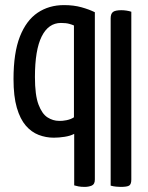

<svg xmlns="http://www.w3.org/2000/svg" viewBox="-20 -730 581 753"><path d="M312 3Q298 3 287.5 1Q277 -1 271 -3V-205Q256 -197 233.5 -193.5Q211 -190 191 -190Q160 -190 131.5 -201Q103 -212 81 -237.5Q59 -263 46 -307.5Q33 -352 33 -420Q33 -523 58 -586.5Q83 -650 127.5 -680Q172 -710 231 -710Q269 -710 299.5 -701.5Q330 -693 352 -682V-26Q352 -7 339.5 -2Q327 3 312 3ZM211 -256Q223 -255 240.5 -258.5Q258 -262 270 -270V-630Q264 -633 251.5 -636.5Q239 -640 219 -640Q170 -640 143.5 -587Q117 -534 117 -428Q117 -357 131 -320Q145 -283 166.5 -269.5Q188 -256 211 -256ZM453 3Q447 3 435.5 2Q424 1 414 -2V-658Q414 -676 423 -683Q432 -690 456 -690Q465 -690 475.5 -688.5Q486 -687 495 -684V-26Q495 -8 487 -2.5Q479 3 453 3Z"/></svg>

Font: Yanone Kaffeesatz ExtraLight
Style: Regular
Weight: 400
Version: Version 2.003